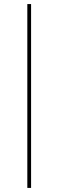

<svg xmlns="http://www.w3.org/2000/svg" viewBox="-20 -880 289 950"><path d="M133.8 -859.9V49.8H115.2V-859.9Z"/></svg>

Font: Sinkin Sans 100 Thin
Style: Regular
Weight: 100
Designer: Keith Bates
Foundry: K-Type
Version: Sinkin Sans (version 1.0)  by Keith Bates   •   © 2014   www